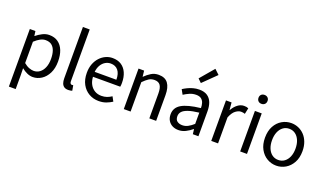

<svg xmlns="http://www.w3.org/2000/svg" viewBox="-96 -1531 4093 2420"><g transform="rotate(20 1950.0 -321.5)"><path d="M92.1 229V-543.4H167L175.7 -480.5H178.1Q215.2 -511.1 259.5 -533.9Q303.9 -556.8 350.9 -556.8Q421.4 -556.8 469.5 -522.3Q517.7 -487.8 542.3 -426.1Q566.8 -364.3 566.8 -280Q566.8 -187.5 533.5 -121.5Q500.3 -55.6 446.7 -21.1Q393.1 13.4 330.9 13.4Q294.3 13.4 256.2 -3.3Q218.1 -20 181.2 -49.9L183.5 45.2V229ZM316.3 -63.7Q361 -63.7 396.3 -89.4Q431.6 -115.2 451.9 -163.6Q472.3 -212 472.3 -278.8Q472.3 -339.2 457.7 -384.5Q443.1 -429.8 411.8 -454.9Q380.5 -480.1 328.4 -480.1Q294.3 -480.1 258.6 -461.3Q223 -442.4 183.5 -405.9V-119.9Q220.4 -88.7 255 -76.2Q289.6 -63.7 316.3 -63.7Z M808.3 13.4Q774.1 13.4 752.9 -0.9Q731.8 -15.3 721.9 -42.6Q712.1 -69.9 712.1 -108.1V-796H803.5V-102.1Q803.5 -81.5 811.3 -72.2Q819 -62.9 829 -62.9Q832.8 -62.9 836.8 -63.4Q840.8 -63.9 848.4 -64.9L860.9 5.1Q851.1 8 838.9 10.7Q826.7 13.4 808.3 13.4Z M1215.7 13.4Q1143.5 13.4 1084.4 -20.6Q1025.3 -54.6 990.4 -118.2Q955.6 -181.9 955.6 -271Q955.6 -337.5 975.6 -390.1Q995.7 -442.7 1030.5 -480.1Q1065.4 -517.6 1109 -537.2Q1152.6 -556.8 1199.4 -556.8Q1268.6 -556.8 1316.8 -525.7Q1365 -494.5 1390.4 -437.1Q1415.9 -379.7 1415.9 -301.7Q1415.9 -287.4 1414.9 -274.1Q1414 -260.7 1411.6 -249.7H1045.9Q1049 -192.4 1072.3 -149.8Q1095.7 -107.2 1135.1 -83.5Q1174.4 -59.8 1226.3 -59.8Q1265.8 -59.8 1298.5 -71.2Q1331.1 -82.7 1361.5 -103.1L1394.3 -42.5Q1358.8 -19.4 1315 -3Q1271.2 13.4 1215.7 13.4ZM1044.7 -315.5H1335.7Q1335.7 -397.1 1300.2 -440.3Q1264.8 -483.6 1200.5 -483.6Q1162.5 -483.6 1129.1 -463.9Q1095.7 -444.3 1073.2 -406.9Q1050.7 -369.6 1044.7 -315.5Z M1550.1 0V-543.4H1625L1633.7 -464.5H1636.1Q1674.8 -503.1 1718.3 -529.9Q1761.9 -556.8 1818.1 -556.8Q1903.8 -556.8 1944 -502.4Q1984.1 -448 1984.1 -344.1V0H1892.7V-332.4Q1892.7 -408.5 1868.5 -442.9Q1844.3 -477.4 1789.5 -477.4Q1747.9 -477.4 1715 -456.4Q1682.2 -435.5 1641.5 -394V0Z M2285.2 13.4Q2239.9 13.4 2204.1 -4.9Q2168.2 -23.2 2147.4 -57.9Q2126.6 -92.5 2126.6 -141.3Q2126.6 -230.1 2206.5 -277.5Q2286.3 -325 2459.7 -344.2Q2460.1 -379.4 2450.8 -410.5Q2441.5 -441.7 2417.2 -461.5Q2392.9 -481.3 2348 -481.3Q2300.6 -481.3 2259.1 -462.8Q2217.7 -444.3 2185 -422.7L2149.9 -486Q2175 -502.3 2207.8 -518.5Q2240.6 -534.7 2279.9 -545.7Q2319.1 -556.8 2362.5 -556.8Q2429.2 -556.8 2470.8 -529.1Q2512.3 -501.4 2531.7 -451.5Q2551.1 -401.6 2551.1 -334V0H2476.2L2468.5 -64.9H2464.7Q2426.6 -32.7 2381.3 -9.7Q2335.9 13.4 2285.2 13.4ZM2310.8 -60.6Q2350 -60.6 2385.3 -79Q2420.5 -97.4 2459.7 -132.4V-283.2Q2368.7 -273.1 2314.8 -254.3Q2261 -235.5 2238 -209.1Q2215.1 -182.6 2215.1 -147.4Q2215.1 -100.4 2242.9 -80.5Q2270.6 -60.6 2310.8 -60.6ZM2350.4 -640.4 2303.6 -686.1 2461.7 -871.9 2525.4 -811.8Z M2723.1 0V-543.4H2798L2806.7 -444.4H2809.1Q2837.4 -495.9 2877.6 -526.3Q2917.7 -556.8 2963.2 -556.8Q2981.9 -556.8 2995.2 -554.2Q3008.6 -551.6 3021.2 -545.4L3004.4 -465.6Q2990.2 -470.2 2979.3 -472.4Q2968.3 -474.6 2951.2 -474.6Q2917.7 -474.6 2879.9 -446.4Q2842 -418.2 2814.5 -348.8V0Z M3111.1 0V-543.4H3202.5V0ZM3157.4 -655.3Q3130.1 -655.3 3113.5 -671.8Q3096.9 -688.2 3096.9 -716.2Q3096.9 -742.6 3113.5 -758.7Q3130.1 -774.9 3157.4 -774.9Q3183.7 -774.9 3200.9 -758.7Q3218 -742.6 3218 -716.2Q3218 -688.2 3200.9 -671.8Q3183.7 -655.3 3157.4 -655.3Z M3597.1 13.4Q3530.6 13.4 3473 -20.3Q3415.4 -54 3380.5 -117.6Q3345.6 -181.2 3345.6 -271Q3345.6 -361.9 3380.5 -425.7Q3415.4 -489.4 3473 -523.1Q3530.6 -556.8 3597.1 -556.8Q3646.9 -556.8 3692.3 -537.7Q3737.7 -518.6 3772.8 -481.9Q3807.8 -445.3 3828 -392.1Q3848.3 -338.9 3848.3 -271Q3848.3 -181.2 3813.1 -117.6Q3777.8 -54 3720.7 -20.3Q3663.7 13.4 3597.1 13.4ZM3597.1 -62.9Q3644.2 -62.9 3679.7 -88.9Q3715.2 -114.9 3735 -161.8Q3754.7 -208.7 3754.7 -271Q3754.7 -333.8 3735 -380.8Q3715.2 -427.8 3679.7 -454.2Q3644.2 -480.5 3597.1 -480.5Q3550.1 -480.5 3514.6 -454.2Q3479.1 -427.8 3459.4 -380.8Q3439.8 -333.8 3439.8 -271Q3439.8 -208.7 3459.4 -161.8Q3479.1 -114.9 3514.6 -88.9Q3550.1 -62.9 3597.1 -62.9Z"/></g></svg>

Font: Noto Sans SC Thin
Style: Regular
Weight: 100
Designer: Ryoko NISHIZUKA 西塚涼子 (kana, bopomofo & ideographs); Paul D. Hunt (Latin, Greek & Cyrillic); Sandoll Communications 산돌커뮤니
Foundry: Adobe
Version: Version 2.004-H2;hotconv 1.0.118;makeotfexe 2.5.65603